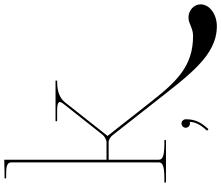

<svg xmlns="http://www.w3.org/2000/svg" viewBox="-88 -714 1041 904"><g transform="rotate(-90 432.0 -261.5)"><path d="M45 -760V-752.5H67.5C106 -752.5 120 -746 120 -727.5V-35C120 -20.5 113.5 -7.5 45 -7.5H25V0H225V-7.5H207.5C139 -7.5 132.5 -20.5 132.5 -35V-270H216C227 -270 242 -259.5 247.5 -252L394 -65.5C532 110 622.5 239.5 761 239.5C818 239.5 864 205 864 163C864 131.5 836 106 802 106C771 106 755 127.5 714.5 127.5C573.5 127.5 500.5 50.5 404.5 -71.5L244.5 -275L401.5 -474C431 -511.5 477 -512.5 505 -512.5V-520H314V-512.5H365.5C388.5 -512.5 404 -509 404 -500C404 -496.5 402 -490.5 393.5 -480L250 -298.5C243 -290 227 -280 216 -280H132.5V-761.5L67.5 -760ZM283 93C283 104 292.5 113 303 113C305.5 113 308 112.5 310 111.5H310.5C310.5 138.5 296.5 163.5 269 193.5L276.5 200C309 164.5 323 137.5 323 93C323 82 313.5 73 303 73C292 73 283 82.5 283 93Z"/></g></svg>

Font: ZnikomitNo24
Style: Regular
Weight: 500
Designer: gluk
Foundry: gluk
Version: Version 0.55